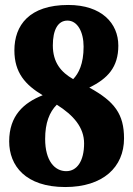

<svg xmlns="http://www.w3.org/2000/svg" viewBox="-20 -744 537 774"><path d="M243 10C395 10 480 -70 480 -186C480 -284 442 -335 340 -391C414 -427 457 -473 457 -560C457 -650 390 -724 255 -724C98 -724 38 -642 38 -541C38 -451 82 -402 152 -360C76 -330 17 -278 17 -174C17 -76 83 10 243 10ZM275 -425C226 -453 193 -492 193 -561C193 -623 213 -661 252 -661C292 -661 317 -616 317 -556C317 -486 297 -448 275 -425ZM247 -54C201 -54 162 -95 162 -184C162 -248 179 -292 209 -322C277 -279 319 -230 319 -166C319 -94 290 -54 247 -54Z"/></svg>

Font: Noto Serif Ethiopic Condensed Black
Style: Regular
Weight: 900
Width: 3
Designer: Monotype Design Team
Foundry: Monotype Imaging Inc.
Version: Version 2.102